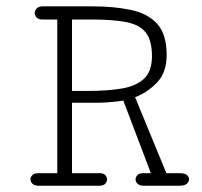

<svg xmlns="http://www.w3.org/2000/svg" viewBox="-20 -592 645 612"><path d="M102.1 0Q89.8 0 83.5 -6.3Q77.1 -12.7 77.1 -20Q77.1 -27.8 83.3 -33.9Q89.4 -40 101.6 -40H162.6V-529.8H115.2Q103 -529.8 96.9 -536.1Q90.8 -542.5 90.8 -550.3Q90.8 -558.6 97.2 -565.2Q103.5 -571.8 115.7 -571.8H272Q342.8 -571.8 396.7 -560.5Q450.7 -549.3 481 -516.1Q511.2 -482.9 511.2 -416.5Q511.2 -360.4 480 -328.4Q448.7 -296.4 410.6 -282.2L510.3 -40H551.3Q569.8 -40 576.2 -33.9Q582.5 -27.8 582.5 -20.5Q582.5 -12.7 575.7 -6.3Q568.8 0 551.8 0H437Q424.8 0 418.5 -6.3Q412.1 -12.7 412.1 -20.5Q412.1 -27.8 418 -33.9Q423.8 -40 436 -40H460.9L373 -271.5Q369.6 -270.5 355.2 -268.8Q340.8 -267.1 323.7 -265.9Q306.6 -264.6 294.9 -264.6H209.5V-40H297.4Q309.6 -40 315.4 -33.9Q321.3 -27.8 321.3 -20Q321.3 -12.7 315.4 -6.3Q309.6 0 296.9 0ZM209.5 -302.2H261.7Q322.3 -302.2 367.9 -309.8Q413.6 -317.4 439 -341.1Q464.4 -364.7 464.4 -413.1Q464.4 -462.9 444.8 -488Q425.3 -513.2 382.8 -521.5Q340.3 -529.8 271.5 -529.8H209.5Z"/></svg>

Font: Cutive Mono
Style: Regular
Weight: 400
Designer: Vernon Adams
Foundry: Vernon Adams
Version: Version 1.110; ttfautohint (v1.8.4.7-5d5b)